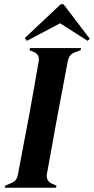

<svg xmlns="http://www.w3.org/2000/svg" viewBox="-20 -887 444 907"><path d="M2 0 5 -10 35 -23Q59 -33 64 -59L119 -350Q129 -406 141 -473Q153 -540 163 -599Q168 -629 139 -642L119 -650L122 -660H363L361 -650L332 -639Q308 -630 301 -602L246 -311Q236 -255 224 -188Q212 -121 201 -62Q198 -33 224 -20L247 -10L244 0ZM280 -867 404 -704 394 -694 264 -777 107 -694 97 -707 267 -867Z"/></svg>

Font: DM Serif Display
Style: Italic
Weight: 400
Italic angle: -12°
Designer: Colophon Foundry, Frank Grießhammer
Foundry: Colophon Foundry
Version: Version 5.100; ttfautohint (v1.8.2)